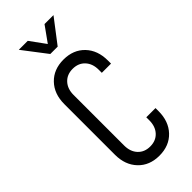

<svg xmlns="http://www.w3.org/2000/svg" viewBox="-313 -1038 1105 1105"><g transform="rotate(-45 239.0 -486.0)"><path d="M432 -194V-169Q432 -86 383.5 -35Q335 16 254.5 16Q174.5 16 125.8 -35Q77 -86 77 -169V-581Q77 -664.5 125.8 -715.2Q174.5 -766 254.5 -766Q335 -766 383.5 -715.2Q432 -664.5 432 -581V-556H357V-581Q357 -630.5 329 -660.8Q301 -691 254.5 -691Q208 -691 180 -660.8Q152 -630.5 152 -581V-169Q152 -119.5 180 -89.2Q208 -59 254.5 -59Q301 -59 329 -89.2Q357 -119.5 357 -169V-194ZM224 -842.2 112.8 -987.5H185.8L254.5 -893L322.2 -987.5H395.2L284 -842.2Z"/></g></svg>

Font: Mohave Light
Style: Regular
Weight: 300
Designer: Gumpita Rahayu
Foundry: Tokotype
Version: Version 2.003